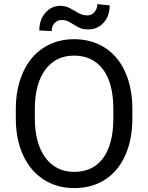

<svg xmlns="http://www.w3.org/2000/svg" viewBox="-20 -913 728 942"><path d="M57.6 0ZM629.4 -332.5Q629.4 -228 594.2 -150.1Q559.1 -72.3 494.6 -31.2Q430.2 9.8 344.2 9.8Q260.3 9.8 195.3 -31.5Q130.4 -72.8 94.5 -149.2Q58.6 -225.6 57.6 -326.2V-377.4Q57.6 -480 93.3 -558.6Q128.9 -637.2 194.1 -679Q259.3 -720.7 343.3 -720.7Q428.7 -720.7 493.9 -679.4Q559.1 -638.2 594.2 -559.8Q629.4 -481.4 629.4 -377.4ZM536.1 -378.4Q536.1 -504.9 485.4 -572.5Q434.6 -640.1 343.3 -640.1Q254.4 -640.1 203.4 -572.5Q152.3 -504.9 150.9 -384.8V-332.5Q150.9 -210 202.4 -139.9Q253.9 -69.8 344.2 -69.8Q435.1 -69.8 484.9 -136Q534.7 -202.1 536.1 -325.7ZM518.1 -886.7Q518.1 -834 488 -801.3Q458 -768.6 413.1 -768.6Q393.1 -768.6 378.4 -773.4Q363.8 -778.3 340.1 -793.5Q316.4 -808.6 305.9 -811.8Q295.4 -814.9 281.7 -814.9Q261.7 -814.9 247.6 -799.6Q233.4 -784.2 233.4 -760.3L172.9 -763.7Q172.9 -815.9 202.4 -850.1Q231.9 -884.3 277.3 -884.3Q294.4 -884.3 308.1 -879.4Q321.8 -874.5 345.2 -860.4Q368.7 -846.2 381.1 -841.8Q393.6 -837.4 408.7 -837.4Q429.7 -837.4 443.6 -854Q457.5 -870.6 457.5 -892.6Z"/></svg>

Font: Roboto
Style: Regular
Weight: 400
Designer: Google
Version: Version 2.134; 2016; ttfautohint (v1.6)